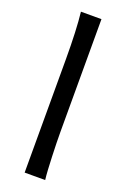

<svg xmlns="http://www.w3.org/2000/svg" viewBox="-151 -830 578 880"><g transform="rotate(20 138.0 -390.5)"><path d="M183.1 -231.9Q183.1 -208.5 183.8 -176.8Q184.6 -145 185.8 -112.3Q187 -79.6 188.7 -49.8Q190.4 -20 192.9 0H92.8V-551.8Q92.8 -623 90.3 -680.9Q87.9 -738.8 83 -781.2H183.1Z"/></g></svg>

Font: Andika Basic
Style: Regular
Weight: 400
Designer: Annie Olsen & Victor Gaultney
Foundry: SIL International
Version: Version 1.000